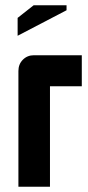

<svg xmlns="http://www.w3.org/2000/svg" viewBox="-20 -710 333 730"><path d="M291 -500V-382H170V0H50V-440Q50 -466 67 -483Q84 -500 109 -500ZM47 -574V-642L108 -690H233V-671Z"/></svg>

Font: Tschichold
Style: Bold
Weight: 700
Designer: Peter Wiegel
Foundry: Peter Wiegel
Version: Version 1.000; ttfautohint (v1.3)